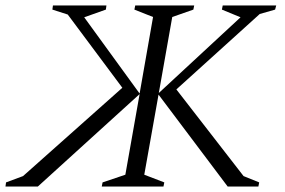

<svg xmlns="http://www.w3.org/2000/svg" viewBox="-60 -680 1038 700"><path d="M78 0H-40L-38 -15L24 -38L386 -360L187 -627L131 -645L133 -660H328L326 -645L247 -617L449 -339L498 -618L430 -645L433 -660H648L645 -645L568 -618L519 -341L817 -617L749 -645L752 -660H947L943 -645L887 -629L583 -354L828 -38L885 -15L882 0H770L518 -335L466 -43L539 -15L536 0H311L314 -15L397 -43L449 -337Z"/></svg>

Font: Spectral Light
Style: Italic
Weight: 300
Italic angle: -10°
Designer: Jean-Baptiste Levee
Foundry: Production Type
Version: Version 2.001